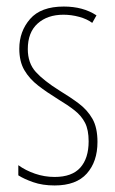

<svg xmlns="http://www.w3.org/2000/svg" viewBox="-20 -650 352 587"><path d="M278 -216Q278 -156 245.5 -119.5Q213 -83 147 -83Q110 -83 81.5 -93Q53 -103 36 -114V-145Q58 -129 87 -119Q116 -109 147 -109Q200 -109 225.5 -137.5Q251 -166 251 -218Q251 -253 240 -274.5Q229 -296 208 -312.5Q187 -329 157 -347Q123 -368 96.5 -388.5Q70 -409 54.5 -435.5Q39 -462 39 -501Q39 -554 72 -592Q105 -630 175 -630Q234 -630 275 -603L262 -580Q246 -592 222 -598.5Q198 -605 174 -605Q125 -605 95 -578Q65 -551 65 -500Q65 -457 89.5 -430Q114 -403 162 -373Q195 -353 221 -333.5Q247 -314 262.5 -287Q278 -260 278 -216Z"/></svg>

Font: Noto Sans Kannada UI ExtraCondensed Thin
Style: Regular
Weight: 100
Width: 2
Designer: Jelle Bosma - Monotype Design Team
Foundry: Monotype Imaging Inc.
Version: Version 2.005; ttfautohint (v1.8.4.7-5d5b)